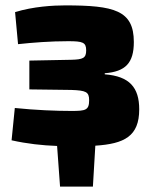

<svg xmlns="http://www.w3.org/2000/svg" viewBox="-20 -530 567 713"><path d="M497 -124C497 -205 461 -247 369 -254V-258C446 -264 477 -296 477 -374C477 -492 404 -510 222 -510C178 -510 104 -506 36 -485L47 -366C102 -372 168 -377 233 -377C287 -377 300 -373 300 -343C300 -314 288 -309 244 -308L89 -305V-198L245 -196C299 -194 311 -189 311 -158C311 -121 298 -118 246 -118C188 -118 112 -121 35 -129L23 -9C81 4 137 10 192 12L203 163H325L334 11C442 4 497 -24 497 -124Z"/></svg>

Font: Exo 2 Extra Bold
Style: Regular
Weight: 800
Designer: Natanael Gama
Version: Version 1.001;PS 001.001;hotconv 1.0.88;makeotf.lib2.5.64775